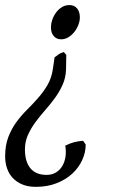

<svg xmlns="http://www.w3.org/2000/svg" viewBox="-28 -474 445 753"><path d="M171.9 -366.2Q171.9 -380.9 177 -396.2Q182.1 -411.6 191.7 -424.6Q201.2 -437.5 214.4 -445.8Q227.5 -454.1 244.1 -454.1Q263.7 -454.1 274.4 -440.9Q285.2 -427.7 285.2 -405.8Q285.2 -392.1 279.5 -377Q273.9 -361.8 263.9 -349.1Q253.9 -336.4 240.5 -328.1Q227.1 -319.8 211.9 -319.8Q193.8 -319.8 182.9 -332.3Q171.9 -344.7 171.9 -366.2ZM308.1 92.8Q308.1 124 294.4 153.8Q280.8 183.6 255.4 207Q230 230.5 193.8 244.6Q157.7 258.8 112.8 258.8Q82 258.8 59.3 249.3Q36.6 239.7 21.7 223.6Q6.8 207.5 -0.5 185.8Q-7.8 164.1 -7.8 139.2Q-7.8 96.2 4.6 63.7Q17.1 31.2 36.1 5.1Q55.2 -21 77.9 -43.5Q100.6 -65.9 121.3 -89.6Q142.1 -113.3 158 -140.1Q173.8 -167 179.2 -202.1L186 -249Q195.3 -256.3 202.4 -261.2Q209.5 -266.1 222.2 -270L231.9 -258.8L231 -202.1Q230 -169.4 217.8 -142.1Q205.6 -114.7 187.5 -89.8Q169.4 -64.9 148.9 -41.7Q128.4 -18.6 110.8 5.4Q93.3 29.3 81.5 55.4Q69.8 81.5 69.8 111.8Q69.8 160.2 91.3 186Q112.8 211.9 154.8 211.9Q175.3 211.9 190.9 202.6Q206.5 193.4 216.1 177.5Q225.6 161.6 228.8 140.9Q231.9 120.1 228 97.2Q238.3 92.3 246.3 89.1Q254.4 85.9 262.5 83.7Q270.5 81.5 279.1 80.3Q287.6 79.1 297.9 78.1L308.1 92.8Z"/></svg>

Font: GentiumAlt
Style: Italic
Weight: 400
Italic angle: -7°
Designer: J. Victor Gaultney
Version: Version 1.02; 2005; OFL release